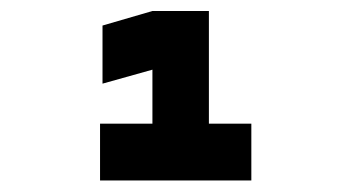

<svg xmlns="http://www.w3.org/2000/svg" viewBox="-20 -713 626 342"><path d="M158.2 -391.6H427.7V-492.7H352.1V-693.4H251.5L162.6 -667.5V-564L251.5 -588.9V-492.7H158.2Z"/></svg>

Font: CaskaydiaCove Nerd Font
Style: Bold
Weight: 700
Designer: Aaron Bell
Foundry: Saja Typeworks
Version: Version 2111.1;Nerd Fonts 2.3.0